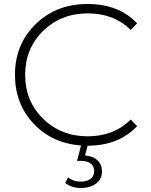

<svg xmlns="http://www.w3.org/2000/svg" viewBox="-20 -725 756 962"><path d="M420 -42Q550 -42 635 -126L667 -93Q575 5 419 5L406 54Q446 57 468.5 78.5Q491 100 491 134Q491 172 461.5 194.5Q432 217 386 217Q339 217 307 192L321 164Q348 185 386 185Q416 185 434 171Q452 157 452 132Q452 109 435 95Q418 81 386 81H366L386 4Q241 -7 148 -106Q55 -205 55 -350Q55 -503 158.5 -604Q262 -705 418 -705Q576 -705 667 -608L635 -575Q551 -658 420 -658Q286 -658 196 -570Q106 -482 106 -350Q106 -218 196 -130Q286 -42 420 -42Z"/></svg>

Font: mBank Light
Style: Regular
Weight: 300
Designer: Julieta Ulanovsky
Foundry: Julieta Ulanovsky
Version: Version 7.200;PS 007.200;hotconv 1.0.88;makeotf.lib2.5.64775